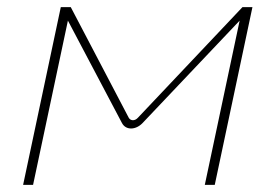

<svg xmlns="http://www.w3.org/2000/svg" viewBox="-20 -520 730 540"><path d="M151 -500 45 0H73L171 -462L323 -174C334 -153 362 -154 381 -174L654 -462L556 0H584L690 -500H662L368 -189C359 -179 347 -180 342 -189L179 -500Z"/></svg>

Font: LT Wave Thin
Style: Italic
Weight: 100
Designer: Daniel Lyons
Version: Version 2.5 (Glyphs App)